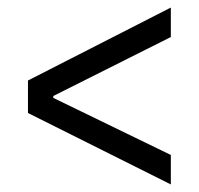

<svg xmlns="http://www.w3.org/2000/svg" viewBox="-20 -586 526 508"><path d="M432 -98 54 -287V-373L432 -566V-488L121 -332V-327L432 -176Z"/></svg>

Font: Bricolage Grotesque 48pt Condensed ExtraBold Light
Style: Regular
Weight: 300
Version: Version 1.000;gftools[0.9.30]